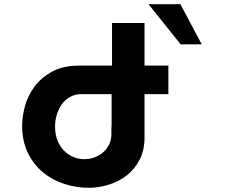

<svg xmlns="http://www.w3.org/2000/svg" viewBox="-20 -882 1074 910"><path d="M778 -436H665V-230Q665 -171 642.5 -126.5Q620 -82 583 -52.5Q546 -23 498 -7.5Q450 8 399 8Q342 8 285.5 -10Q229 -28 184.5 -64.5Q140 -101 112.5 -156.5Q85 -212 85 -286Q85 -330 98.5 -379.5Q112 -429 143 -471Q174 -513 225 -541.5Q276 -570 351 -571H511V-773H665V-571H778ZM508 -273Q508 -282 509 -292V-436H368Q336 -436 312 -422.5Q288 -409 272.5 -387Q257 -365 249 -337.5Q241 -310 241 -282Q241 -242 254 -212.5Q267 -183 288 -163.5Q309 -144 335 -135Q361 -126 388 -128Q411 -129 433 -138Q455 -147 471.5 -162.5Q488 -178 498 -199Q508 -220 508 -246ZM835 -862 936 -672H836L684 -862Z"/></svg>

Font: Montserrat_am3
Style: Bold
Weight: 700
Designer: Julieta Ulanovsky
Foundry: Julieta Ulanovsky. Armenina letters added by Vahan Hovhannisyan
Version: Version 2.001